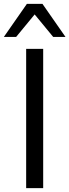

<svg xmlns="http://www.w3.org/2000/svg" viewBox="-51 -971 358 991"><path d="M171.9 -718.8V0H84V-718.8ZM-31.2 -780.3 87.9 -951.2H168L287.1 -780.3H223.6L127.9 -896.5L32.2 -780.3Z"/></svg>

Font: Min Sans
Style: Regular
Weight: 400
Designer: Jinseong-Kim, NotoSansCJK, Nunito
Foundry: Jinseong-Kim
Version: Version 1.400;Glyphs 3.1.2 (3151)